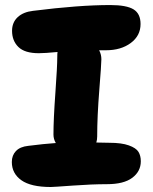

<svg xmlns="http://www.w3.org/2000/svg" viewBox="-20 -771 605 761"><path d="M181.2 -29.8Q102.5 -29.8 64.7 -56.6Q26.9 -83.5 26.9 -128.9Q26.9 -155.3 43.2 -172.4Q59.6 -189.5 91.8 -192.9Q152.8 -200.7 201.2 -204.1Q191.9 -219.7 191.9 -237.8Q191.9 -297.9 199.5 -402.8Q207 -507.8 207 -544.9Q207 -559.1 208 -564.9Q156.7 -560.1 133.8 -560.1Q78.1 -560.1 53 -584.7Q27.8 -609.4 27.8 -648.9Q27.8 -682.1 50 -702.9Q72.3 -723.6 110.8 -728Q293 -751 417 -751Q481.4 -751 509.3 -733.9Q537.1 -716.8 537.1 -675.8Q537.1 -629.4 498.3 -600.6Q459.5 -571.8 399.9 -571.8H373Q381.8 -555.2 381.8 -536.1Q381.8 -517.1 373.5 -413.1Q365.2 -309.1 365.2 -230Q365.2 -217.8 361.8 -206.1Q369.6 -206.1 386.5 -205.6Q403.3 -205.1 413.1 -205.1Q461.9 -205.1 490.5 -194.8Q519 -184.6 528.6 -169.4Q538.1 -154.3 538.1 -131.8Q538.1 -91.8 504.4 -66.4Q470.7 -41 403.8 -41Q344.7 -41 268.1 -35.4Q191.4 -29.8 181.2 -29.8Z"/></svg>

Font: Shantell Sans Bouncy
Style: Regular
Weight: 800
Designer: Stephen Nixon, Anya Danilova, Shantell Martin
Foundry: Arrow Type
Version: Version 1.006;[9816181b4]